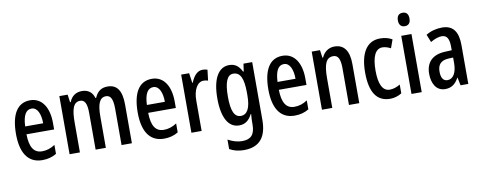

<svg xmlns="http://www.w3.org/2000/svg" viewBox="-76 -1131 4410 1757"><g transform="rotate(-10 2128.5 -253.0)"><path d="M221 -549C102 -549 41 -449 41 -266C41 -105 97 10 238 10C287 10 331 -1 370 -25V-108C328 -81 291 -70 250 -70C173 -70 137 -128 135 -248H392V-309C392 -447 334 -549 221 -549ZM221 -472C276 -472 303 -406 303 -321H136C140 -425 170 -472 221 -472Z M941 -550C882 -550 846 -523 821 -466H814C801 -515 765 -550 703 -550C647 -550 606 -522 585 -468H579L569 -540H492V0H588V-275C588 -390 604 -465 671 -465C714 -465 734 -429 734 -341V0H829V-290C829 -405 851 -465 912 -465C954 -465 975 -428 975 -338V0H1071V-360C1071 -488 1029 -550 941 -550Z M1352 -549C1233 -549 1172 -449 1172 -266C1172 -105 1228 10 1369 10C1418 10 1462 -1 1501 -25V-108C1459 -81 1422 -70 1381 -70C1304 -70 1268 -128 1266 -248H1523V-309C1523 -447 1465 -549 1352 -549ZM1352 -472C1407 -472 1434 -406 1434 -321H1267C1271 -425 1301 -472 1352 -472Z M1823 -550C1775 -550 1739 -508 1716 -449H1711L1698 -540H1624V0H1719V-280C1718 -379 1757 -450 1815 -450C1831 -450 1845 -448 1857 -443L1869 -543C1852 -548 1838 -550 1823 -550Z M2071 -550C1972 -550 1912 -452 1912 -267C1912 -87 1969 10 2067 10C2122 10 2159 -17 2188 -74H2192C2189 -44 2188 -14 2188 8V23C2188 120 2147 156 2069 156C2027 156 1985 144 1938 119V207C1978 229 2019 240 2071 240C2220 240 2284 152 2284 -4V-540H2203L2193 -469H2187C2158 -527 2122 -550 2071 -550ZM2094 -466C2159 -466 2188 -407 2188 -273V-247C2188 -131 2157 -73 2097 -73C2038 -73 2010 -132 2010 -266C2010 -397 2036 -466 2094 -466Z M2566 -549C2447 -549 2386 -449 2386 -266C2386 -105 2442 10 2583 10C2632 10 2676 -1 2715 -25V-108C2673 -81 2636 -70 2595 -70C2518 -70 2482 -128 2480 -248H2737V-309C2737 -447 2679 -549 2566 -549ZM2566 -472C2621 -472 2648 -406 2648 -321H2481C2485 -425 2515 -472 2566 -472Z M3049 -550C2997 -550 2953 -521 2930 -468H2924L2914 -540H2837V0H2933V-274C2933 -410 2958 -465 3024 -465C3070 -465 3088 -423 3088 -341V0H3184V-363C3184 -488 3137 -550 3049 -550Z M3471 10C3505 10 3548 -1 3578 -22V-103C3545 -84 3513 -73 3481 -73C3416 -73 3382 -138 3382 -267C3382 -398 3416 -466 3480 -466C3505 -466 3530 -458 3557 -444L3585 -522C3554 -540 3518 -550 3473 -550C3345 -550 3285 -440 3285 -267C3285 -81 3347 10 3471 10Z M3717 -746C3681 -746 3663 -724 3663 -683C3663 -643 3683 -621 3717 -621C3752 -621 3771 -643 3771 -683C3771 -723 3754 -746 3717 -746ZM3764 -540H3669V0H3764Z M4050 -550C3994 -550 3943 -536 3899 -509L3928 -437C3968 -460 4002 -472 4033 -472C4081 -472 4101 -436 4101 -361V-330L4038 -327C3924 -322 3860 -262 3860 -153C3860 -67 3896 10 3982 10C4040 10 4078 -18 4108 -74H4110L4125 0H4197V-362C4197 -483 4152 -550 4050 -550ZM4057 -260 4102 -262V-210C4102 -121 4069 -67 4017 -67C3979 -67 3957 -95 3957 -156C3957 -222 3989 -256 4057 -260Z"/></g></svg>

Font: Noto Sans Arabic UI XCn Md
Style: Regular
Weight: 500
Width: 2
Designer: Monotype Design Team, Nadine Chahine and Nizar Qandah
Foundry: Monotype Imaging Inc.
Version: Version 2.010